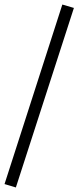

<svg xmlns="http://www.w3.org/2000/svg" viewBox="-38 -768 346 847"><path d="M32 59 -18 44 237 -748 288 -733Z"/></svg>

Font: Nunito Sans 12pt Light
Style: Regular
Weight: 300
Designer: Vernon Adams
Foundry: Vernon Adams
Version: Version 3.101;gftools[0.9.27]